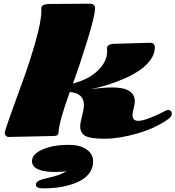

<svg xmlns="http://www.w3.org/2000/svg" viewBox="-20 -745 967 1058"><path d="M617.2 -503.9 808.1 -509.3Q820.8 -509.3 827.1 -501.7Q833.5 -494.1 833.5 -484.9Q833.5 -449.7 810.3 -416.7Q787.1 -383.8 751 -358.9Q714.8 -334 666.5 -312.5Q579.6 -273.9 478 -252.9Q547.4 -263.2 599.1 -263.2Q723.1 -263.2 723.1 -185.5Q723.1 -173.3 716.8 -149.2Q710.4 -125 710.4 -110.4Q710.4 -79.1 741.7 -79.1Q764.6 -79.1 807.9 -95.9Q851.1 -112.8 874.5 -126Q897.9 -139.2 906 -139.2Q914.1 -139.2 920.4 -134Q926.8 -128.9 926.8 -116Q926.8 -103 905.8 -87.9Q834.5 -37.6 734.9 -9Q635.3 19.5 556.4 19.5Q477.5 19.5 449.7 3.7Q421.9 -12.2 421.9 -48.8Q421.9 -67.4 432.1 -105.7Q442.4 -144 442.4 -166.5Q442.4 -231.4 364.7 -238.3Q306.2 -78.1 302.2 -13.7Q301.3 4.4 276.4 4.4L24.9 9.8Q19.5 9.8 12.9 3.2Q6.3 -3.4 6.3 -13.2Q6.3 -22.9 37.8 -111.3Q69.3 -199.7 107.2 -303.2Q145 -406.7 176.5 -518.6Q208 -630.4 208 -685.1L207.5 -698.7Q207.5 -723.1 254.9 -723.1L478.5 -724.6Q489.7 -724.6 496.8 -717.5Q503.9 -710.4 503.9 -702.1Q503.9 -660.2 461.9 -523.9Q419.9 -387.7 381.8 -284.7Q469.7 -307.6 520 -356.9Q570.3 -406.2 570.3 -460.9L569.8 -479.5Q569.8 -503.9 617.2 -503.9ZM348.1 197.3Q327.6 202.6 286.6 202.6Q156.2 202.6 156.2 142.1Q156.2 104.5 213.9 78.9Q271.5 53.2 359.9 53.2Q407.2 53.2 437.5 67.4Q493.2 92.8 493.2 145Q493.2 182.1 470.7 211.2Q448.2 240.2 409.2 257.8Q330.1 293 219.2 293Q177.7 293 177.7 272.9Q177.7 252.9 213.4 243.2Q225.1 239.7 249.8 233.9Q274.4 228 286.1 224.6Q318.4 214.8 348.1 197.3Z"/></svg>

Font: Sonsie One
Style: Regular
Weight: 400
Designer: Riccardo De Franceschi
Foundry: Sorkin Type Co
Version: Version 1.003